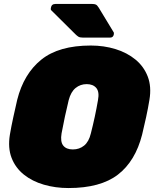

<svg xmlns="http://www.w3.org/2000/svg" viewBox="-20 -940 782 970"><path d="M326 10Q260 10 201.5 -7Q143 -24 100.5 -58Q58 -92 38.5 -142.5Q19 -193 30 -260Q37 -301 47 -347Q57 -393 67 -436Q100 -567 188.5 -638.5Q277 -710 439 -710Q505 -710 563.5 -692Q622 -674 664.5 -639Q707 -604 726.5 -553Q746 -502 735 -436Q728 -393 718 -347Q708 -301 698 -260Q664 -126 576 -58Q488 10 326 10ZM348 -185Q381 -185 405 -204.5Q429 -224 439 -266Q450 -309 459 -351Q468 -393 475 -434Q483 -476 466.5 -495.5Q450 -515 418 -515Q386 -515 362 -495.5Q338 -476 327 -434Q317 -393 308 -351Q299 -309 291 -266Q284 -224 299.5 -204.5Q315 -185 348 -185ZM399 -750Q383 -750 375.5 -755Q368 -760 361 -767L239 -888Q235 -892 237 -900Q240 -920 260 -920H446Q457 -920 464 -917Q471 -914 479 -901L553 -779Q557 -774 555 -766Q552 -750 536 -750Z"/></svg>

Font: Rubik Light Black
Style: Italic
Weight: 900
Italic angle: -12°
Version: Version 2.104